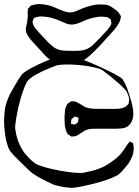

<svg xmlns="http://www.w3.org/2000/svg" viewBox="-44 -846 686 947"><path d="M589 -39Q579 -26 568.5 -13.5Q558 -1 546 10Q537 19 512.5 29.5Q488 40 456 49.5Q424 59 391.5 66.5Q359 74 334.5 78Q310 82 301 80Q260 77 221 65Q206 58 184 47.5Q162 37 140 24Q118 11 103 -2Q81 -24 51.5 -52Q22 -80 5 -102Q-4 -117 -10 -139.5Q-16 -162 -19 -184Q-22 -206 -23 -221Q-24 -236 -23.5 -259Q-23 -282 -20 -304.5Q-17 -327 -11 -342Q-5 -362 5 -381Q15 -400 26 -419Q35 -435 45 -451Q55 -467 66 -481Q77 -492 106 -508Q135 -524 169.5 -539Q204 -554 233 -565Q262 -576 273 -578Q282 -580 311 -571Q340 -562 378.5 -546.5Q417 -531 455 -513.5Q493 -496 522 -480.5Q551 -465 560 -456Q579 -427 590 -389Q597 -369 603 -348Q609 -327 612 -306Q614 -293 613.5 -278.5Q613 -264 607 -250Q599 -230 578 -218Q568 -214 555 -212.5Q542 -211 530 -211H443Q429 -211 415 -211Q401 -211 387 -207Q375 -203 365.5 -196.5Q356 -190 345 -183Q342 -182 338.5 -179.5Q335 -177 332 -175Q329 -174 326 -174Q323 -174 321 -174Q313 -172 309 -172Q305 -174 302 -177Q299 -179 295.5 -180.5Q292 -182 290 -184Q289 -186 287.5 -189Q286 -192 285 -193Q281 -201 279.5 -209Q278 -217 276 -225Q275 -239 274.5 -253Q274 -267 275 -281Q276 -290 276.5 -300Q277 -310 281 -318Q283 -322 284.5 -326Q286 -330 288 -333Q290 -335 293.5 -337.5Q297 -340 299 -341Q301 -342 303 -343.5Q305 -345 306 -346Q308 -347 311.5 -346.5Q315 -346 317 -346Q319 -346 322.5 -346Q326 -346 328 -345Q331 -344 334 -342.5Q337 -341 340 -339Q351 -334 361.5 -326.5Q372 -319 384 -315Q401 -310 419.5 -309.5Q438 -309 455 -309H519Q529 -309 539 -309.5Q549 -310 559 -313Q563 -315 567 -316Q571 -317 574 -319Q578 -321 580.5 -324.5Q583 -328 586 -330Q587 -332 588 -332.5Q589 -333 590 -334Q590 -338 591 -340Q591 -344 592.5 -348Q594 -352 593 -356Q593 -360 592 -364Q591 -368 590 -371Q586 -383 579 -397Q567 -412 546.5 -430.5Q526 -449 505 -466Q484 -483 469 -494Q460 -503 435 -510Q410 -517 378 -521.5Q346 -526 313.5 -527.5Q281 -529 256 -526.5Q231 -524 222 -518Q207 -513 183 -502.5Q159 -492 135 -479Q111 -466 96 -451Q87 -442 77 -417Q67 -392 57.5 -359Q48 -326 41.5 -293Q35 -260 32 -235Q29 -210 33 -201Q35 -184 40 -167Q45 -150 52 -134Q57 -123 63.5 -111.5Q70 -100 78 -90Q88 -78 98.5 -67Q109 -56 122 -46Q131 -37 156.5 -28Q182 -19 216 -11.5Q250 -4 283.5 1Q317 6 342.5 7Q368 8 377 4Q400 0 425 -7.5Q450 -15 472 -26Q495 -39 519.5 -57.5Q544 -76 560 -98Q568 -108 574 -118Q580 -128 587 -137L595 -146Q596 -146 596 -147Q596 -148 597 -148Q598 -148 600.5 -146Q603 -144 604 -144Q606 -143 608.5 -142Q611 -141 612 -140Q613 -139 612.5 -137.5Q612 -136 613 -135Q614 -131 614 -128Q614 -125 615 -122Q616 -118 615.5 -114Q615 -110 615 -106Q614 -88 607 -72Q600 -56 589 -39ZM326 -232Q329 -234 334 -237.5Q339 -241 340 -244Q342 -247 342 -252Q342 -257 342 -260Q344 -262 343 -265Q342 -267 341 -266.5Q340 -266 338 -267Q336 -268 331 -269.5Q326 -271 324 -271Q323 -270 321 -268Q319 -266 317 -265Q316 -264 313 -261.5Q310 -259 308 -257Q307 -255 307 -251Q307 -247 307 -244Q307 -243 306 -240Q305 -237 306 -236Q307 -235 311 -235Q317 -232 326 -232ZM534 -718Q521 -700 506 -684Q491 -668 476 -651Q463 -636 448.5 -620.5Q434 -605 419 -591Q403 -575 384.5 -560Q366 -545 343 -541Q330 -539 317.5 -539Q305 -539 292 -539Q270 -539 244 -540.5Q218 -542 197 -556Q190 -561 183.5 -567.5Q177 -574 171 -581L135 -620Q125 -631 115.5 -641.5Q106 -652 98 -663Q94 -669 89.5 -677Q85 -685 84 -692Q82 -703 85 -714.5Q88 -726 90 -736Q91 -741 91 -746Q91 -751 92 -756Q94 -765 93 -774Q92 -783 93 -792Q94 -794 93.5 -797.5Q93 -801 94 -803Q95 -804 96 -805Q97 -806 98 -807Q100 -809 103 -813Q106 -817 109 -819L122 -822Q139 -827 158.5 -825.5Q178 -824 194 -820Q212 -816 229 -808Q246 -800 263 -794Q271 -791 280 -788Q289 -785 297 -785Q314 -784 330 -790.5Q346 -797 361 -804Q384 -813 408.5 -819Q433 -825 455 -824Q463 -824 472 -823.5Q481 -823 489 -820Q500 -816 509.5 -809.5Q519 -803 528 -796Q533 -792 538 -787.5Q543 -783 546 -776Q548 -774 550 -770.5Q552 -767 552 -764Q553 -762 552 -758.5Q551 -755 550 -753Q549 -744 544.5 -736Q540 -728 534 -718ZM199 -632Q207 -625 214.5 -618.5Q222 -612 231 -607Q251 -597 274.5 -596Q298 -595 320 -595Q334 -595 349.5 -596Q365 -597 379 -602Q400 -610 417 -626.5Q434 -643 449 -659Q461 -673 474.5 -686Q488 -699 498 -715Q500 -718 502 -721.5Q504 -725 505 -727Q506 -730 505 -733.5Q504 -737 504 -739Q504 -741 504 -744Q504 -747 503 -748Q502 -750 499.5 -752Q497 -754 495 -755Q493 -757 490.5 -758.5Q488 -760 486 -761Q485 -762 482.5 -762Q480 -762 478 -762Q472 -763 466 -763.5Q460 -764 454 -764Q435 -763 416 -758.5Q397 -754 379 -747Q364 -740 348 -733.5Q332 -727 315 -725Q298 -724 281.5 -730.5Q265 -737 250 -744Q231 -752 212 -757.5Q193 -763 172 -764Q162 -765 152.5 -764.5Q143 -764 134 -761Q133 -760 129 -759.5Q125 -759 123 -757Q122 -756 121.5 -753Q121 -750 120 -748Q119 -746 117.5 -742.5Q116 -739 116 -737Q116 -736 118 -732Q120 -724 123 -717Q128 -709 135 -701.5Q142 -694 148 -686Q172 -659 199 -632Z"/></svg>

Font: Rubik Vinyl
Style: Regular
Weight: 400
Designer: Hubert and Fischer, NaN
Foundry: Hubert and Fischer, NaN
Version: Version 2.200